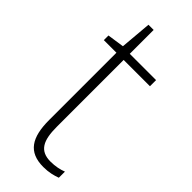

<svg xmlns="http://www.w3.org/2000/svg" viewBox="-222 -741 733 733"><g transform="rotate(45 144.0 -375.0)"><path d="M199 -75C140 -75 122 -113 122 -186V-547H264V-580H122V-709H94L83 -582L15 -572V-547H83V-184C83 -90 113 -41 194 -41C224 -41 246 -47 265 -54V-87C247 -80 225 -75 199 -75Z"/></g></svg>

Font: Noto Sans Tamil UI SemiCondensed ExtraLight
Style: Regular
Weight: 200
Width: 4
Designer: Jelle Bosma - Monotype Design Team
Foundry: Monotype Imaging Inc.
Version: Version 2.004